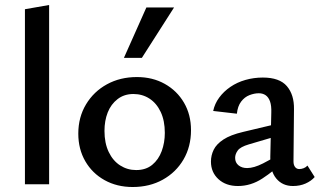

<svg xmlns="http://www.w3.org/2000/svg" viewBox="-20 -739 1284 770"><path d="M80 0V-702L177 -719V0Z M512 11Q449 11 399.5 -16.5Q350 -44 322 -92.5Q294 -141 294 -203Q294 -269 325 -320.5Q356 -372 409 -401Q462 -430 529 -430Q592 -430 641 -402.5Q690 -375 718 -327Q746 -279 746 -217Q746 -151 716 -99.5Q686 -48 633 -18.5Q580 11 512 11ZM526 -57Q565 -57 590.5 -78Q616 -99 628.5 -133Q641 -167 641 -206Q641 -255 624.5 -290Q608 -325 579.5 -343.5Q551 -362 515 -362Q478 -362 451.5 -341.5Q425 -321 412 -288Q399 -255 399 -214Q399 -165 416 -129.5Q433 -94 462 -75.5Q491 -57 526 -57ZM477 -507 567 -709H678L549 -507Z M1155 7Q1113 7 1088 -23Q1063 -53 1064 -110L1068 -287Q1069 -315 1063 -332Q1057 -349 1045.5 -357Q1034 -365 1018 -365Q1000 -365 980.5 -357.5Q961 -350 947 -331.5Q933 -313 930 -283L835 -294Q841 -323 859 -347.5Q877 -372 904 -390.5Q931 -409 964.5 -418.5Q998 -428 1034 -428Q1101 -428 1130.5 -393.5Q1160 -359 1159 -301L1157 -92Q1157 -77 1163.5 -69Q1170 -61 1180 -61Q1189 -61 1198 -64.5Q1207 -68 1213 -75L1242 -29Q1228 -13 1205.5 -3Q1183 7 1155 7ZM934 7Q886 7 856 -20.5Q826 -48 826 -91Q826 -116 837 -138.5Q848 -161 876 -179.5Q904 -198 955 -210L1119 -249L1124 -203L978 -160Q944 -150 933.5 -135.5Q923 -121 923 -106Q923 -87 936.5 -76Q950 -65 971 -65Q998 -65 1034.5 -83.5Q1071 -102 1116 -129L1122 -95Q1078 -53 1032 -23Q986 7 934 7Z"/></svg>

Font: Ysabeau SemiBold
Style: Regular
Weight: 600
Designer: Christian Thalmann (Catharsis Fonts)
Version: Version 2.000;gftools[0.9.27.dev2+g8671c4b]